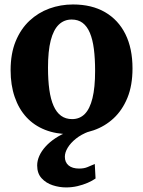

<svg xmlns="http://www.w3.org/2000/svg" viewBox="-20 -590 641 860"><path d="M27.5 -275.5Q27.5 -350 50.2 -405.2Q73 -460.5 112 -497Q151 -533.5 201.2 -551.8Q251.5 -570 307 -570Q391 -570 450.5 -535.5Q510 -501 541.8 -437Q573.5 -373 573.5 -283.5Q573.5 -207.5 550.8 -152Q528 -96.5 489 -60.2Q450 -24 399.5 -6.5Q349 11 293.5 11Q231 11 181.8 -8.5Q132.5 -28 98.2 -65.2Q64 -102.5 45.8 -155.8Q27.5 -209 27.5 -275.5ZM303 -56.5Q337 -56.5 359.8 -79.5Q382.5 -102.5 394.2 -150.2Q406 -198 406 -272Q406 -327.5 400.5 -370.5Q395 -413.5 382.5 -443Q370 -472.5 350 -487.5Q330 -502.5 301 -502.5Q267 -502.5 243.2 -479.5Q219.5 -456.5 207.2 -409Q195 -361.5 195 -287Q195 -231 201 -188Q207 -145 220 -115.8Q233 -86.5 253.5 -71.5Q274 -56.5 303 -56.5ZM276 249.5Q246 249.5 216 239.8Q186 230 166.2 208.2Q146.5 186.5 146.5 151Q146.5 130 156 108.5Q165.5 87 184 66.5Q202.5 46 228.5 28.8Q254.5 11.5 288 -1L323 -5L378.5 -1Q344 12 320 31.2Q296 50.5 283.2 71.8Q270.5 93 270.5 112Q270.5 137 287.2 151Q304 165 334.5 165Q357 165 372.5 158.2Q388 151.5 404.5 144.5L408 209.5Q394 219.5 372.8 228.8Q351.5 238 326.8 243.8Q302 249.5 276 249.5Z"/></svg>

Font: Merriweather Light 18pt ExtraBold
Style: Regular
Weight: 800
Version: Version 2.100